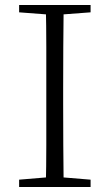

<svg xmlns="http://www.w3.org/2000/svg" viewBox="-20 -743 436 763"><path d="M56 0V-29L188 -40H207L340 -29V0ZM162 0Q164 -83 164 -166Q164 -249 164 -333V-390Q164 -474 164 -557.5Q164 -641 162 -723H233Q232 -641 231.5 -557.5Q231 -474 231 -390V-333Q231 -249 231.5 -166Q232 -83 233 0ZM56 -694V-723H340V-694L207 -684H188Z"/></svg>

Font: Noto Serif KR
Style: Regular
Weight: 200
Designer: Ryoko NISHIZUKA 西塚涼子 (kana & ideographs); Frank Grießhammer (Latin, Greek & Cyrillic); Wenlong ZHANG 张文龙 (bopomofo); San
Foundry: Adobe
Version: Version 2.001;hotconv 1.1.0;makeotfexe 2.6.0